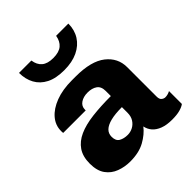

<svg xmlns="http://www.w3.org/2000/svg" viewBox="-206 -886 1032 1032"><g transform="rotate(-45 309.5 -370.0)"><path d="M191 10Q150 10 112.5 -4Q75 -18 52 -50Q29 -82 29 -136Q29 -190 52.5 -224.5Q76 -259 119.5 -278.5Q163 -298 225.5 -305.5Q288 -313 366 -313V-352Q366 -386 345 -400.5Q324 -415 291 -415Q259 -415 237.5 -400.5Q216 -386 216 -360V-354H45Q44 -357 44 -361.5Q44 -366 44 -370Q44 -413 73 -447Q102 -481 154.5 -501Q207 -521 278 -521H307Q424 -521 481 -476Q538 -431 538 -361V-137Q538 -117 548 -109Q558 -101 569 -101Q578 -101 587.5 -103.5Q597 -106 606 -111V-13Q593 -3 569.5 3.5Q546 10 510 10Q468 10 439.5 -1Q411 -12 395 -30.5Q379 -49 374 -74Q348 -40 303 -15Q258 10 191 10ZM283 -101Q304 -101 323 -111Q342 -121 354 -140Q366 -159 366 -186V-229Q314 -229 280.5 -220.5Q247 -212 230.5 -196Q214 -180 214 -155Q214 -124 234 -112.5Q254 -101 283 -101ZM288 -588Q225 -588 185 -608.5Q145 -629 125 -665.5Q105 -702 105 -750H199Q204 -714 226.5 -695Q249 -676 292 -676Q336 -676 358.5 -695Q381 -714 387 -750H480Q480 -702 457 -665.5Q434 -629 391 -608.5Q348 -588 288 -588Z"/></g></svg>

Font: Chivo Medium ExtraBold
Style: Regular
Weight: 800
Version: Version 2.002